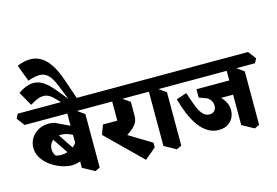

<svg xmlns="http://www.w3.org/2000/svg" viewBox="-194 -1411 2555 1773"><g transform="rotate(-15 1084.0 -524.0)"><path d="M327 -65Q280 -65 227 -83.5Q174 -102 127.5 -135Q81 -168 52 -213.5Q23 -259 23 -313Q23 -354 41 -390Q59 -426 92.5 -452Q126 -478 171.5 -488Q217 -498 272 -486L473 -390L452 -307Q413 -335 375 -349.5Q337 -364 301 -364Q261 -364 233.5 -347Q206 -330 193 -303.5Q180 -277 182.5 -247Q185 -217 203 -192Q229 -182 261 -183Q293 -184 326 -196Q359 -208 384.5 -231Q410 -254 422 -288L479 -133Q450 -99 411 -82Q372 -65 327 -65ZM351 -143 187 -386 248 -412 407 -173ZM522 43 408 -19V-590L464 -564L568 -490V21ZM0 -538 -56 -613 -35 -655H643L700 -580L679 -538Z M462 -571 475 -611 400 -798Q379 -852 356.5 -885.5Q334 -919 305 -934.5Q276 -950 236 -947Q196 -944 140 -924L80 -1083Q150 -1111 207.5 -1110.5Q265 -1110 312 -1080Q359 -1050 396.5 -992Q434 -934 464 -846L547 -604ZM462 -571 333 -702Q298 -739 263 -748Q228 -757 190 -744Q152 -731 107 -702L31 -836Q84 -873 129 -885Q174 -897 213.5 -887.5Q253 -878 290 -849Q327 -820 364 -775L511 -595Z M1000 63 666 -265 700 -355H852L819 -247L1107 -72V-27ZM836 -165 732 -271Q759 -283 783 -296Q807 -309 822 -326Q837 -343 837 -365V-588L901 -562L1003 -490V-358Q1003 -314 982 -283Q961 -252 923.5 -225Q886 -198 836 -165ZM643 -538 587 -613 608 -655H1120L1176 -580L1155 -538Z M1301 43 1188 -19V-590L1243 -564L1348 -490V21ZM1120 -538 1064 -613 1085 -655H1423L1479 -580L1458 -538Z M1722 -29Q1665 -29 1618 -58Q1571 -87 1534 -138Q1497 -189 1468.5 -257Q1440 -325 1419 -403L1518 -436Q1542 -361 1563.5 -305.5Q1585 -250 1612 -220Q1639 -190 1676 -190Q1705 -190 1721.5 -206.5Q1738 -223 1740.5 -247Q1743 -271 1731.5 -296.5Q1720 -322 1693 -339L1618 -366V-405L1648 -397Q1723 -378 1774 -344.5Q1825 -311 1851 -268Q1877 -225 1877 -178Q1877 -139 1859.5 -105Q1842 -71 1807.5 -50Q1773 -29 1722 -29ZM1755 -310 1618 -397V-446H1979L1973 -310ZM2046 43 1932 -19V-590L1988 -564L2092 -490V21ZM1423 -538 1367 -613 1388 -655H2167L2224 -580L2203 -538Z"/></g></svg>

Font: Eczar
Style: Bold
Weight: 700
Designer: Vaibhav Singh
Foundry: Rosetta Type Foundry
Version: Version 2.000